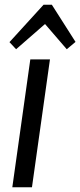

<svg xmlns="http://www.w3.org/2000/svg" viewBox="-20 -791 339 811"><path d="M191 -540 115 0H32L108 -540ZM20 -613 164 -771H199L299 -614L262 -583L156 -706H189L48 -583Z"/></svg>

Font: Pathway Extreme Condensed
Style: Italic
Weight: 400
Width: 3
Italic angle: -8°
Version: Version 1.001;gftools[0.9.26]